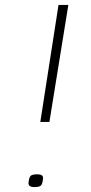

<svg xmlns="http://www.w3.org/2000/svg" viewBox="-20 -760 371 781"><path d="M144 -264 218 -740H258L181 -264ZM96 -16Q98 -39 105 -45Q112 -51 132 -51Q157 -51 155 -34Q153 -11 146 -5Q139 1 120 1Q95 1 96 -16Z"/></svg>

Font: Georama ExtraExtended ExtraLight
Style: Italic
Weight: 200
Width: 8
Italic angle: -9°
Designer: Jean-Baptiste Levee
Foundry: Production Type
Version: Version 1.000